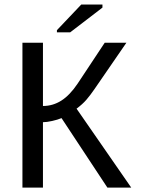

<svg xmlns="http://www.w3.org/2000/svg" viewBox="-20 -853 640 873"><path d="M82 -658.7H175.3V-371.1Q220.7 -371.1 259.3 -395.8Q297.9 -420.4 333.5 -473.6L456.1 -658.7H554.7L410.2 -448.7Q390.1 -419.4 372.6 -399.2Q355 -378.9 328.1 -358.9L576.7 0H468.3L259.8 -315.9Q242.2 -308.6 217.3 -303Q192.4 -297.4 175.3 -297.4V0H82ZM238.8 -706.1V-715.8L349.6 -832.5H445.8V-818.4L299.3 -706.1Z"/></svg>

Font: Courier New
Style: Regular
Weight: 400
Designer: Steve Matteson
Foundry: Ascender Corporation
Version: Version 2.00.3